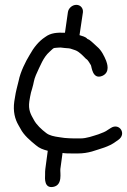

<svg xmlns="http://www.w3.org/2000/svg" viewBox="-20 -625 524 792"><path d="M230 -429 247 -427C259 -426 268 -426 275 -423L290 -418C307 -412 322 -395 335 -382C335 -382 336 -381 337 -381C342 -378 351 -363 355 -356C358 -351 361 -295 402 -312C436 -327 421 -365 418 -374C410 -394 398 -418 381 -432C372 -440 358 -454 348 -461C344 -463 340 -464 339 -466C333 -473 318 -477 308 -480L322 -574C324 -591 312 -605 295 -605C278 -605 262 -591 260 -574L248 -490C215 -491 190 -490 166 -472C140 -455 119 -429 102 -398C86 -372 64 -328 57 -292C52 -271 45 -247 42 -225L39 -207C33 -165 42 -133 56 -109L64 -95C78 -67 106 -44 128 -26C143 -13 158 -8 177 -3L167 72C166 79 166 86 166 95C165 113 163 152 199 146C240 139 227 87 229 72L238 6C250 8 264 8 278 8H302C322 8 341 5 359 0C392 -11 429 -19 458 -41L468 -48C504 -73 472 -120 437 -97L426 -90C414 -81 404 -78 386 -71C363 -64 338 -54 311 -54H287C272 -54 260 -55 246 -56L225 -59C203 -62 184 -66 171 -76C151 -91 130 -111 120 -130C107 -153 96 -171 101 -207L104 -225C106 -237 109 -249 113 -261C120 -284 119 -294 128 -315C146 -354 159 -389 184 -411C198 -423 198 -428 213 -428C218 -428 222 -429 230 -429Z"/></svg>

Font: PolanStronk
Style: BdIta
Weight: 700
Version: Version 1.0